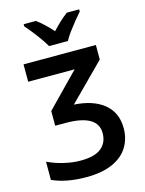

<svg xmlns="http://www.w3.org/2000/svg" viewBox="-138 -1019 838 1110"><g transform="rotate(-15 281.5 -464.0)"><path d="M238 10Q118 10 35 -28V-137Q78 -116 130.5 -103.5Q183 -91 230 -91Q316 -91 355 -123.5Q394 -156 394 -212Q394 -324 202 -324H140V-412L333 -610H55V-714H488V-627L276 -414Q391 -407 455 -354Q519 -301 519 -208Q519 -145 488.5 -95.5Q458 -46 395.5 -18Q333 10 238 10ZM225 -778Q213 -799 194 -826Q175 -853 154 -879.5Q133 -906 116 -925V-938H189Q211 -922 234.5 -900Q258 -878 281 -852Q329 -904 374 -938H448V-925Q431 -906 410 -880Q389 -854 369 -827Q349 -800 338 -778Z"/></g></svg>

Font: Noto Sans Mono SemiCondensed SemiBold
Style: Regular
Weight: 600
Width: 4
Designer: Monotype Design Team
Foundry: Monotype Imaging Inc.
Version: Version 2.014; ttfautohint (v1.8.4.7-5d5b)